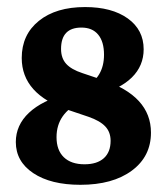

<svg xmlns="http://www.w3.org/2000/svg" viewBox="-20 -510 468 539"><path d="M205.6 8.8Q122.6 8.8 73.5 -23.9Q24.4 -56.6 24.4 -111.3Q24.4 -158.7 61.3 -193.4Q98.1 -228 167 -246.1L208.5 -224.6Q138.7 -192.4 138.7 -125Q138.7 -88.4 159.2 -68.6Q179.7 -48.8 217.3 -48.8Q252.4 -48.8 271.5 -65.9Q290.5 -83 290.5 -114.7Q290.5 -139.2 275.6 -155Q260.7 -170.9 228.5 -182.1L171.9 -201.2Q41 -245.1 41 -347.2Q41 -412.6 89.1 -451.4Q137.2 -490.2 218.8 -490.2Q293.9 -490.2 338.6 -458.3Q383.3 -426.3 383.3 -371.6Q383.3 -325.2 350.1 -292.5Q316.9 -259.8 254.9 -244.6L217.8 -265.1Q272 -292.5 272 -356.4Q272 -393.1 255.6 -412.8Q239.3 -432.6 208.5 -432.6Q151.4 -432.6 151.4 -372.6Q151.4 -346.7 165.8 -330.8Q180.2 -314.9 211.4 -304.7L268.1 -285.6Q403.8 -240.7 403.8 -137.7Q403.8 -70.8 350.1 -31Q296.4 8.8 205.6 8.8Z"/></svg>

Font: Markazi Text
Style: Regular
Weight: 400
Designer: Borna Izadpanah (Arabic designer), Fiona Ross (Arabic design director) and Florian Runge (Latin designer)
Foundry: Borna Izadpanah and Florian Runge
Version: Version 1.000